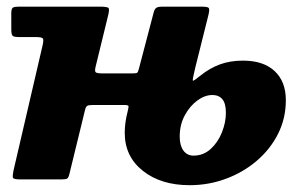

<svg xmlns="http://www.w3.org/2000/svg" viewBox="-20 -540 922 578"><path d="M398 -332.5 443 -504Q446 -514 451.5 -517Q457 -520 467.5 -520H586Q605.5 -520 608.5 -516Q611.5 -512 607.5 -495L567.5 -335Q558.5 -298 560.8 -297Q563 -296 583.5 -312.5Q611.5 -335 642.2 -346.2Q673 -357.5 711.5 -357.5Q773 -357.5 806.8 -326Q840.5 -294.5 840.5 -238.5Q840.5 -183.5 817 -137Q793.5 -90.5 752.8 -55.8Q712 -21 660 -1.8Q608 17.5 551 17.5Q464.5 17.5 410 -25.8Q355.5 -69 355.5 -140Q355.5 -171 364.5 -205.5Q367 -215.5 367 -219.8Q367 -224 353.5 -224H261Q248.5 -224 243.5 -221.8Q238.5 -219.5 236 -209L188.5 -14.5Q186 -5 182.2 -2.5Q178.5 0 166.5 0H39.5Q20 0 18.8 -5.5Q17.5 -11 20.5 -26L108 -402.5Q112 -419 109.2 -423.8Q106.5 -428.5 86.5 -428.5H36.5Q21.5 -428.5 17.8 -432.5Q14 -436.5 14 -452V-500.5Q14 -514 18.8 -517Q23.5 -520 36 -520H280.5Q304 -520 307 -515.5Q310 -511 305 -491.5L268 -340Q264.5 -326 268 -322.5Q271.5 -319 290 -319H378Q390.5 -319 393 -321Q395.5 -323 398 -332.5ZM521 -128.5Q521 -102.5 532 -87Q543 -71.5 562.5 -71.5Q592.5 -71.5 614.5 -91.8Q636.5 -112 648.2 -141.8Q660 -171.5 660 -200.5Q660 -229 649.2 -241.5Q638.5 -254 619.5 -254Q597 -254 574.5 -237.8Q552 -221.5 536.5 -193.2Q521 -165 521 -128.5Z"/></svg>

Font: Besley* Heavy
Style: Italic
Weight: 800
Italic angle: -13°
Designer: Owen Earl
Foundry: indestructible type*
Version: Version 3.000; ttfautohint (v1.8.3)